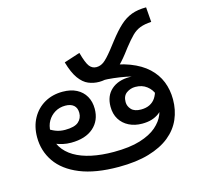

<svg xmlns="http://www.w3.org/2000/svg" viewBox="-107 -838 991 962"><g transform="rotate(-15 389.0 -356.5)"><path d="M394 12Q273 12 193.5 -20.5Q114 -53 75 -109.5Q36 -166 36 -237Q36 -293 59.5 -335.5Q83 -378 124 -401.5Q165 -425 218 -425Q260 -425 290 -409.5Q320 -394 336 -366Q352 -338 352 -301Q352 -240 310.5 -203.5Q269 -167 194 -167Q172 -167 152 -171.5Q132 -176 115 -183Q98 -190 83 -199L90 -270Q110 -255 132.5 -246Q155 -237 182 -237Q231 -237 251.5 -255Q272 -273 272 -301Q272 -327 256.5 -340.5Q241 -354 213 -354Q183 -354 159.5 -340Q136 -326 122 -302Q108 -278 108 -246V-241Q108 -198 128.5 -165.5Q149 -133 186 -111Q223 -89 274.5 -78Q326 -67 389 -67Q472 -67 526.5 -84Q581 -101 612 -128Q643 -155 655.5 -186Q668 -217 668 -246V-290Q659 -317 635 -335.5Q611 -354 576 -354Q551 -354 530.5 -339.5Q510 -325 510 -293Q510 -271 526 -254Q542 -237 576 -237Q602 -237 621 -246.5Q640 -256 651.5 -273.5Q663 -291 668 -314L684 -224Q669 -206 651.5 -193Q634 -180 612.5 -173.5Q591 -167 563 -167Q525 -167 495 -182Q465 -197 448 -224.5Q431 -252 431 -290Q431 -346 466.5 -377.5Q502 -409 561 -409Q567 -409 574.5 -408Q582 -407 591 -405Q600 -403 608 -400L596 -399Q576 -409 545 -415Q514 -421 482.5 -424.5Q451 -428 429 -428L449 -496Q526 -489 582 -467.5Q638 -446 673.5 -413Q709 -380 726 -337.5Q743 -295 743 -245Q743 -190 722.5 -143Q702 -96 659.5 -61.5Q617 -27 551 -7.5Q485 12 394 12ZM409 -425Q380 -425 353.5 -436Q327 -447 305 -477.5Q283 -508 267 -564L350 -591Q365 -536 379 -518Q393 -500 415 -500Q435 -500 452.5 -512.5Q470 -525 502 -565L533 -605Q567 -649 595.5 -675Q624 -701 656 -713Q688 -725 732 -725L738 -648Q703 -646 679.5 -637Q656 -628 636.5 -608.5Q617 -589 591 -556L568 -526Q540 -490 515 -468Q490 -446 464.5 -435.5Q439 -425 409 -425Z"/></g></svg>

Font: hexltelugu05
Style: Book
Weight: 400
Designer: Jelle Bosma - Monotype Design Team
Foundry: Monotype Imaging Inc.
Version: Version 2.003